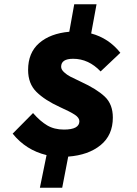

<svg xmlns="http://www.w3.org/2000/svg" viewBox="-20 -765 640 895"><path d="M166 110 197 -42Q101 -65 39 -142L134 -238Q167 -200 200 -180.5Q233 -161 278 -161Q350 -161 350 -200Q350 -216 329 -230Q308 -244 259 -266Q189 -298 150 -336.5Q111 -375 111 -439Q111 -519 162.5 -564Q214 -609 303 -617L326 -745H430L405 -609Q487 -587 541 -519L449 -432Q393 -491 321 -491Q265 -491 265 -454Q265 -441 278.5 -428.5Q292 -416 307.5 -408Q323 -400 357 -384Q431 -350 468.5 -314.5Q506 -279 506 -217Q506 -135 449 -88.5Q392 -42 298 -35L270 110Z"/></svg>

Font: TypoPRO Source Code Pro
Style: Italic
Weight: 900
Italic angle: -11°
Monospace: yes
Designer: Paul D. Hunt, Teo Tuominen
Foundry: Adobe Systems Incorporated
Version: Version 1.030;PS 1.0;hotconv 1.0.84;makeotf.lib2.5.63406